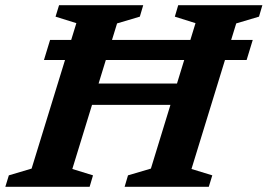

<svg xmlns="http://www.w3.org/2000/svg" viewBox="-44 -718 1028 738"><path d="M225.5 -315 248.5 -397H720L697.5 -315ZM125 -487.5 148.5 -564.5H927.5L904 -487.5ZM249.5 -629 169.5 -654 183 -698H506.5L493.5 -654L406 -628L234 -68.5L313.5 -44L300.5 0H-23.5L-10 -44L77.5 -70ZM707.5 -629 628 -654 641 -698H964.5L951.5 -654L864 -628L692 -68.5L772 -44L758.5 0H435L448 -44L536 -70Z"/></svg>

Font: Newsreader 9pt SemiBold
Style: Italic
Weight: 600
Italic angle: -17°
Designer: Hugues Gentile
Foundry: Production Type
Version: Version 1.003